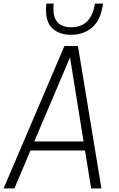

<svg xmlns="http://www.w3.org/2000/svg" viewBox="-38 -1044 662 1064"><path d="M524 0H467L433 -210H131L42 0H-18L319 -789H394ZM425 -260 350 -726 152 -260ZM356 -851Q294 -851 255.5 -884Q217 -917 217 -989Q217 -1015 219 -1024H260Q258 -1010 258 -996Q258 -893 356 -893Q468 -893 488 -1024H533Q521 -933 473 -892Q425 -851 356 -851Z"/></svg>

Font: Tanohe Sans Light
Style: Italic
Weight: 300
Designer: Village Type and Design LLC & Cristiano Sobral
Foundry: Cooper Hewitt Smithsonian Design Museum
Version: Version 1.00;September 29, 2021;FontCreator 13.0.0.2655 64-b